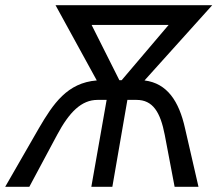

<svg xmlns="http://www.w3.org/2000/svg" viewBox="-61 -720 838 740"><path d="M153 -700 312 -410C198 -401 144 -320 89 -226L-41 0H52L159 -200C206 -288 253 -335 315 -335H350L291 0H372L430 -335H465C528 -335 557 -288 574 -200L612 0H704L652 -226C629 -329 584 -399 496 -410L757 -700ZM292 -624H589L408 -411H399Z"/></svg>

Font: Fixel Text 20240404
Style: Italic
Weight: 400
Width: 4
Italic angle: -10°
Designer: AlfaBravo + MacPaw
Foundry: Kyrylo Tkachov, Marchela Mozhyna, Serhii Makarenko, Maria Weinstein, Zakhar Kryvoshyya
Version: Version 1.211;Glyphs 3.2 (3225)